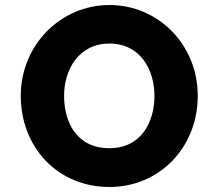

<svg xmlns="http://www.w3.org/2000/svg" viewBox="-20 -747 873 767"><path d="M63 -364C63 -159 210 0 417 0C618 0 770 -159 770 -364C770 -569 612 -727 417 -727C224 -727 63 -569 63 -364ZM236 -364C236 -468 294 -573 417 -573C541 -573 597 -468 597 -364C597 -259 544 -155 417 -155C286 -155 236 -259 236 -364Z"/></svg>

Font: Hussar Print
Style: Bold
Weight: 700
Foundry: Cannot Into Space Fonts
Version: Version 2.00